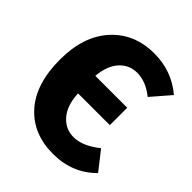

<svg xmlns="http://www.w3.org/2000/svg" viewBox="-202 -839 983 983"><g transform="rotate(45 289.5 -347.5)"><path d="M497 -177 576 -76Q484 18 343 18Q198 18 112.5 -77.5Q27 -173 27 -349Q27 -519 115.5 -616Q204 -713 347 -713Q474 -713 568 -633L480 -531Q419 -581 355 -581Q298 -581 259.5 -539Q221 -497 214 -418H445V-292H215Q219 -208 258.5 -162.5Q298 -117 357 -117Q422 -117 497 -177Z"/></g></svg>

Font: FiraGO ExtraBold
Style: Regular
Weight: 800
Designer: bBox Type
Foundry: bBox Type GmbH
Version: Version 1.001;PS 001.001;hotconv 1.0.88;makeotf.lib2.5.64775